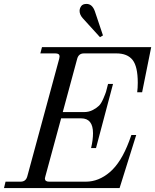

<svg xmlns="http://www.w3.org/2000/svg" viewBox="-30 -950 784 970"><path d="M574.2 0H-9.8L-2 -32.2H74.2Q100.6 -32.2 107.9 -59.1L269 -652.8Q271 -660.6 271 -665Q271 -680.2 250 -680.2H173.8L182.1 -711.9H733.9L688 -483.9H663.1Q666 -504.9 666 -532.2Q666 -613.8 639.9 -647Q613.8 -680.2 558.1 -680.2H394Q367.2 -680.2 359.9 -652.8L287.1 -383.8H395Q419.4 -383.8 439.5 -394.5Q459.5 -405.3 470.5 -416.3Q481.4 -427.2 492.2 -452.1Q502.9 -477.1 505.6 -486.1Q508.3 -495.1 514.6 -521Q515.6 -524.4 516.1 -525.9H541L455.1 -202.1H430.2Q439.9 -243.2 439.9 -276.9Q439.9 -352.1 379.9 -352.1H278.8L199.2 -59.1Q196.8 -49.3 196.8 -48.8Q196.8 -32.2 217.8 -32.2H403.8Q468.8 -32.2 525.4 -80.8Q582 -129.4 622.1 -235.8L633.8 -268.1H658.2ZM372.1 -895Q372.1 -907.2 379.9 -918.7Q387.7 -930.2 407.2 -930.2Q436 -930.2 449.2 -893.1L490.2 -771L475.1 -762.2L387.2 -858.9Q372.1 -876.5 372.1 -895Z"/></svg>

Font: Flanker Steampunk
Style: Italic
Weight: 400
Italic angle: -12°
Designer: Alexey Kryukov, Leonardo Di Lena
Foundry: Alexey Kryukov, Leonardo Di Lena
Version: 1.210